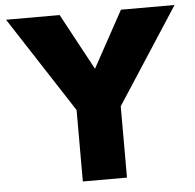

<svg xmlns="http://www.w3.org/2000/svg" viewBox="-52 -785 852 838"><g transform="rotate(-5 374.0 -366.0)"><path d="M470.7 0H277.3V-313L4.9 -732.4H239.7L373 -485.4L508.3 -732.4H743.2L470.7 -312.5Z"/></g></svg>

Font: Kumbh Sans Black
Style: Regular
Weight: 900
Version: Version 1.005